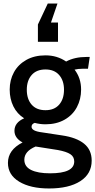

<svg xmlns="http://www.w3.org/2000/svg" viewBox="-20 -818 540 1089"><path d="M25 106Q25 32 108 -10Q62 -35 62 -76Q62 -123 117 -147Q77 -172 56 -214.5Q35 -257 35 -310Q35 -364 59 -408Q83 -452 129 -478Q175 -504 238 -504Q304 -504 355 -469Q403 -495 471 -495H489L479 -428H447Q423 -428 403 -423Q440 -375 440 -310Q440 -255 416 -210Q392 -165 346 -139Q300 -113 238 -113Q207 -113 177 -121Q159 -115 159 -99Q159 -87 173.5 -79Q188 -71 220 -67L332 -50Q414 -38 457 -3Q500 32 500 93Q500 168 435.5 209.5Q371 251 258 251Q153 251 89 212.5Q25 174 25 106ZM343 -309Q343 -361 315.5 -392.5Q288 -424 238 -424Q187 -424 159.5 -392.5Q132 -361 132 -309Q132 -256 159.5 -224.5Q187 -193 238 -193Q288 -193 315.5 -224.5Q343 -256 343 -309ZM401 98Q401 71 379 56.5Q357 42 309 33L182 13Q118 40 118 88Q118 127 156.5 146Q195 165 264 165Q401 165 401 98ZM306 -798 269 -690H309V-581H195V-679L251 -798Z"/></svg>

Font: Cabin Medium
Style: Regular
Weight: 500
Designer: Pablo Impallari
Foundry: Pablo Impallari. http://www.impallari.com Igino Marini. http://www.ikern.com
Version: Version 2.200